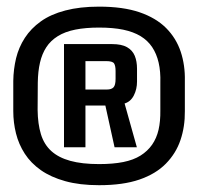

<svg xmlns="http://www.w3.org/2000/svg" viewBox="-20 -758 590 564"><path d="M271 -214Q341.5 -214 389.5 -230.5Q437.5 -247 467.2 -277.2Q497 -307.5 510.2 -346.8Q523.5 -386 523 -431.5V-520.5Q524 -566.5 510.8 -606.2Q497.5 -646 467.8 -675.8Q438 -705.5 389.8 -722Q341.5 -738.5 271 -738.5Q214.5 -738.5 171.8 -727.2Q129 -716 100 -695.2Q71 -674.5 53 -646.8Q35 -619 27.2 -586.8Q19.5 -554.5 19 -520.5V-431.5Q19 -398 27 -366Q35 -334 52.8 -306.5Q70.5 -279 100 -258.2Q129.5 -237.5 171.8 -225.8Q214 -214 271 -214ZM271 -276Q221 -276 186.5 -285.5Q152 -295 130.8 -314.2Q109.5 -333.5 100.2 -363.8Q91 -394 90.5 -435L91 -515.5Q91.5 -548.5 97.5 -574.2Q103.5 -600 116 -619.2Q128.5 -638.5 149.8 -651.8Q171 -665 201.2 -671Q231.5 -677 271 -677Q312 -677 342 -670.8Q372 -664.5 393 -651.8Q414 -639 427 -619.5Q440 -600 446 -574Q452 -548 451 -515V-434Q451.5 -402 445.8 -377Q440 -352 426.8 -333Q413.5 -314 392.8 -301Q372 -288 342 -282Q312 -276 271 -276ZM168 -325.5H231V-448H289.5L316.5 -325.5H382L346 -454Q364 -459.5 373.2 -477.8Q382.5 -496 382.5 -518.5V-556Q382.5 -578 375.8 -594.2Q369 -610.5 353 -619.5Q337 -628.5 309 -628.5H168ZM231 -495V-578.5H291.5Q310.5 -578.5 315 -571.8Q319.5 -565 319.5 -549.5V-526.5Q319.5 -508 313.5 -501.5Q307.5 -495 294 -495Z"/></svg>

Font: Anybody SemiCondensed SemiBold
Style: Regular
Weight: 600
Width: 4
Version: Version 1.113;gftools[0.9.25]